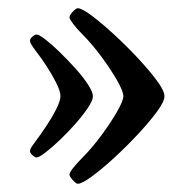

<svg xmlns="http://www.w3.org/2000/svg" viewBox="-20 -465 464 467"><path d="M149 -40Q149 -45 157.5 -56Q166 -67 179 -80Q203 -104 226 -135Q249 -166 264.5 -193Q280 -220 280 -231Q280 -243 264.5 -270Q249 -297 226 -328Q203 -359 179 -383Q166 -396 157.5 -407.5Q149 -419 149 -423Q149 -428 157 -436.5Q165 -445 169 -445Q179 -445 203 -427Q227 -409 257 -381.5Q287 -354 315 -324Q343 -294 361.5 -269Q380 -244 380 -231Q380 -218 361.5 -193Q343 -168 315 -138Q287 -108 257 -80.5Q227 -53 203 -35.5Q179 -18 169 -18Q165 -18 157 -27Q149 -36 149 -40ZM53 -97Q53 -102 57 -108Q61 -114 67 -122Q79 -138 93 -159Q107 -180 117 -200Q127 -220 127 -231Q127 -243 117 -263Q107 -283 93 -304.5Q79 -326 67 -341Q61 -349 57 -355.5Q53 -362 53 -366Q53 -371 59 -376Q65 -381 69 -381Q75 -381 90.5 -369Q106 -357 125.5 -338Q145 -319 163.5 -298.5Q182 -278 194 -259.5Q206 -241 206 -231Q206 -221 194 -203Q182 -185 163.5 -164Q145 -143 125.5 -124.5Q106 -106 90.5 -94Q75 -82 69 -82Q65 -82 59 -87.5Q53 -93 53 -97Z"/></svg>

Font: Monomakh
Style: Regular
Weight: 400
Version: Version 1.200; ttfautohint (v1.8.4.7-5d5b)